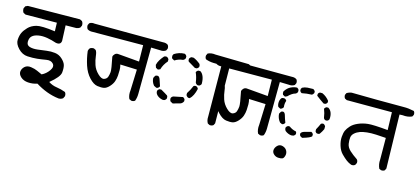

<svg xmlns="http://www.w3.org/2000/svg" viewBox="-59 -975 3145 1441"><g transform="rotate(15 1513.5 -254.5)"><path d="M423.8 56.6Q375 50.8 329.6 33.7Q284.2 16.6 242.2 -9.8Q207 2 171.4 -0.5Q135.7 -2.9 113.8 -22.9Q91.8 -43 94.2 -65.4Q96.7 -87.9 115.2 -104.5Q133.8 -121.1 164.1 -116.7Q194.3 -112.3 213.9 -103Q233.4 -93.8 253.9 -85Q287.1 -100.6 309.6 -132.8Q332 -165 313.5 -185.5Q294.9 -206.1 259.8 -199.7Q224.6 -193.4 191.4 -189.9Q158.2 -186.5 117.2 -188.5Q76.2 -190.4 43.9 -224.1Q11.7 -257.8 13.7 -290Q15.6 -322.3 25.9 -344.7Q36.1 -367.2 59.6 -391.6Q83 -416 121.6 -426.8Q160.2 -437.5 266.6 -422.9L264.6 -489.3L21.5 -487.3L3.9 -496.1Q-5.9 -509.8 -4.9 -529.3L3.9 -546.9L21.5 -554.7L425.8 -558.6L443.4 -549.8Q454.1 -535.2 452.1 -516.6L443.4 -499Q430.7 -490.2 417 -488.3L333 -487.3L337.9 -367.2Q334 -334 294.9 -341.8Q261.7 -353.5 224.6 -359.9Q187.5 -366.2 156.2 -360.8Q125 -355.5 108.4 -340.8Q91.8 -326.2 90.8 -297.4Q89.8 -268.6 115.2 -260.7Q140.6 -252.9 177.2 -257.3Q213.9 -261.7 245.6 -266.1Q277.3 -270.5 309.6 -266.6Q341.8 -262.7 366.2 -240.2Q390.6 -217.8 397 -196.3Q403.3 -174.8 399.9 -139.2Q396.5 -103.5 324.2 -44.9Q353.5 -25.4 388.7 -20.5Q423.8 -15.6 457 -2.9Q467.8 8.8 465.8 28.3L457 45.9Q443.4 56.6 423.8 56.6Z M955.1 -68.4 938.5 -76.2Q924.8 -104.5 929.7 -142.6L935.5 -304.7L805.7 -309.6Q811.5 -289.1 811.5 -268.6Q811.5 -248 810.1 -225.1Q808.6 -202.1 800.8 -179.2Q793 -156.2 772.5 -134.3Q752 -112.3 731.9 -108.4Q711.9 -104.5 681.2 -108.9Q650.4 -113.3 617.2 -148.9Q584 -184.6 566.9 -236.8Q549.8 -289.1 543 -344.7Q544.9 -357.4 552.7 -367.2Q565.4 -376 583 -375L598.6 -367.2Q608.4 -355.5 611.8 -323.7Q615.2 -292 626.5 -257.8Q637.7 -223.6 667 -195.3Q696.3 -167 716.3 -173.8Q736.3 -180.7 742.2 -197.8Q748 -214.8 750 -235.4Q752 -255.9 732.4 -350.6Q734.4 -363.3 745.6 -373.5Q756.8 -383.8 775.4 -380.9L935.5 -367.2L933.6 -494.1L541 -492.2Q517.6 -490.2 500 -502Q491.2 -514.6 492.2 -532.2L500 -547.9Q515.6 -559.6 540 -555.7L1072.3 -553.7Q1094.7 -555.7 1110.4 -544.9Q1120.1 -533.2 1118.2 -515.6L1110.4 -500Q1090.8 -487.3 1067.4 -490.2L996.1 -492.2Q993.2 -161.1 993.2 -131.8Q993.2 -102.5 983.4 -76.2Q971.7 -66.4 955.1 -68.4Z M1570.3 -43.9 1554.7 -51.8Q1542 -73.2 1543.9 -100.6L1541 -501Q1509.8 -501 1477.5 -502Q1445.3 -502.9 1417 -513.7Q1407.2 -524.4 1409.2 -542L1417 -558.6Q1443.4 -571.3 1476.6 -566.4L1736.3 -561.5L1752 -553.7Q1761.7 -542 1759.8 -524.4L1752 -508.8Q1741.2 -501 1728.5 -500H1602.5L1607.4 -67.4L1599.6 -51.8Q1587.9 -42 1570.3 -43.9ZM1260.7 -128.9 1242.2 -138.7Q1234.4 -148.4 1235.4 -164.1Q1240.2 -175.8 1252 -180.7Q1288.1 -187.5 1323.2 -195.3Q1335 -190.4 1339.8 -178.7V-166Q1331.1 -148.4 1314.5 -143.6ZM1180.7 -135.7Q1154.3 -140.6 1137.7 -155.8Q1121.1 -170.9 1123 -190.4Q1127.9 -202.1 1139.6 -207H1152.3Q1190.4 -185.5 1204.1 -175.8Q1210.9 -168 1209 -153.3Q1204.1 -141.6 1192.4 -136.7ZM1361.3 -200.2Q1349.6 -206.1 1344.7 -216.8V-232.4Q1364.3 -261.7 1377.9 -294.9Q1385.7 -301.8 1398.4 -299.8Q1410.2 -294.9 1415 -283.2Q1402.3 -225.6 1374 -200.2ZM1111.3 -210.9 1091.8 -220.7Q1071.3 -245.1 1070.3 -276.4L1080.1 -294.9Q1089.8 -301.8 1102.5 -299.8Q1114.3 -294.9 1120.1 -274.9Q1126 -254.9 1135.7 -228.5Q1130.9 -216.8 1119.1 -211.9ZM1404.3 -309.6Q1392.6 -314.5 1387.7 -326.2Q1382.8 -365.2 1367.2 -400.4Q1372.1 -412.1 1383.8 -417H1398.4Q1414.1 -408.2 1423.8 -385.3Q1433.6 -362.3 1433.6 -326.2Q1428.7 -314.5 1417 -309.6ZM1087.9 -345.7 1070.3 -355.5 1063.5 -376Q1068.4 -397.5 1080.1 -416Q1091.8 -434.6 1106.4 -451.2Q1114.3 -458 1127.9 -456.1Q1139.6 -451.2 1144.5 -440.4V-423.8Q1116.2 -392.6 1104.5 -352.5ZM1352.5 -429.7 1296.9 -462.9Q1290 -471.7 1292 -484.4Q1296.9 -496.1 1308.6 -501H1325.2Q1352.5 -489.3 1377.9 -467.8Q1383.8 -460 1382.8 -446.3Q1377.9 -434.6 1366.2 -429.7ZM1188.5 -443.4 1170.9 -453.1Q1164.1 -462.9 1166 -476.6L1171.9 -488.3Q1188.5 -499 1209 -505.9Q1229.5 -512.7 1252 -512.7Q1263.7 -507.8 1268.6 -496.1V-482.4Q1263.7 -469.7 1251 -464.8Q1217.8 -461.9 1188.5 -443.4Z M1955.1 -68.4 1938.5 -76.2Q1924.8 -104.5 1929.7 -142.6L1935.5 -304.7L1805.7 -309.6Q1811.5 -289.1 1811.5 -268.6Q1811.5 -248 1810.1 -225.1Q1808.6 -202.1 1800.8 -179.2Q1793 -156.2 1772.5 -134.3Q1752 -112.3 1731.9 -108.4Q1711.9 -104.5 1681.2 -108.9Q1650.4 -113.3 1617.2 -148.9Q1584 -184.6 1566.9 -236.8Q1549.8 -289.1 1543 -344.7Q1544.9 -357.4 1552.7 -367.2Q1565.4 -376 1583 -375L1598.6 -367.2Q1608.4 -355.5 1611.8 -323.7Q1615.2 -292 1626.5 -257.8Q1637.7 -223.6 1667 -195.3Q1696.3 -167 1716.3 -173.8Q1736.3 -180.7 1742.2 -197.8Q1748 -214.8 1750 -235.4Q1752 -255.9 1732.4 -350.6Q1734.4 -363.3 1745.6 -373.5Q1756.8 -383.8 1775.4 -380.9L1935.5 -367.2L1933.6 -494.1L1541 -492.2Q1517.6 -490.2 1500 -502Q1491.2 -514.6 1492.2 -532.2L1500 -547.9Q1515.6 -559.6 1540 -555.7L2072.3 -553.7Q2094.7 -555.7 2110.4 -544.9Q2120.1 -533.2 2118.2 -515.6L2110.4 -500Q2090.8 -487.3 2067.4 -490.2L1996.1 -492.2Q1993.2 -161.1 1993.2 -131.8Q1993.2 -102.5 1983.4 -76.2Q1971.7 -66.4 1955.1 -68.4Z M2133.8 59.6Q2112.3 59.6 2096.2 44.9Q2080.1 30.3 2082.5 10.7Q2085 -8.8 2101.6 -24.4Q2118.2 -40 2141.6 -33.2Q2165 -26.4 2174.8 -7.8Q2184.6 10.7 2179.2 30.8Q2173.8 50.8 2163.6 55.7Q2153.3 60.5 2133.8 59.6ZM2181.6 -127.9Q2155.3 -130.9 2133.8 -148.4Q2125 -159.2 2126 -173.8Q2130.9 -184.6 2141.6 -189.5H2154.3Q2178.7 -170.9 2209 -165Q2214.8 -157.2 2213.9 -145.5Q2209 -134.8 2198.2 -129.9ZM2265.6 -130.9 2249 -140.6Q2243.2 -148.4 2244.1 -160.2Q2251 -173.8 2272.5 -179.2Q2293.9 -184.6 2321.3 -192.4Q2332 -188.5 2336.9 -177.7V-163.1Q2330.1 -149.4 2265.6 -130.9ZM2092.8 -191.4 2076.2 -199.2Q2053.7 -226.6 2051.8 -261.7L2061.5 -278.3Q2068.4 -285.2 2082 -283.2Q2092.8 -278.3 2098.1 -257.8Q2103.5 -237.3 2115.2 -208Q2111.3 -197.3 2100.6 -192.4ZM2365.2 -191.4Q2354.5 -195.3 2350.6 -206.1V-220.7Q2364.3 -245.1 2375 -269.5Q2382.8 -275.4 2394.5 -274.4Q2405.3 -269.5 2410.2 -258.8V-237.3Q2400.4 -215.8 2385.7 -195.3Q2377.9 -189.5 2365.2 -191.4ZM2050.8 -299.8 2033.2 -309.6Q2024.4 -326.2 2027.3 -349.6Q2029.3 -366.2 2040 -378.9Q2048.8 -384.8 2062.5 -382.8Q2074.2 -378.9 2079.1 -368.2Q2070.3 -344.7 2074.2 -317.4Q2068.4 -306.6 2057.6 -301.8ZM2400.4 -303.7Q2389.6 -307.6 2385.7 -318.4Q2380.9 -353.5 2368.2 -384.8Q2373 -395.5 2383.8 -400.4H2397.5Q2415 -390.6 2423.3 -369.1Q2431.6 -347.7 2428.7 -318.4Q2423.8 -307.6 2413.1 -303.7ZM2061.5 -396.5 2043.9 -406.2Q2038.1 -417 2040 -430.7Q2059.6 -461.9 2085.4 -473.6Q2111.3 -485.4 2132.8 -485.4Q2143.6 -480.5 2147.5 -469.7V-455.1Q2143.6 -444.3 2132.8 -439.5Q2107.4 -433.6 2077.1 -403.3ZM2354.5 -421.9Q2322.3 -443.4 2293.9 -465.8V-479.5Q2297.9 -490.2 2308.6 -494.1H2326.2Q2359.4 -479.5 2382.8 -449.2V-436.5Q2377.9 -425.8 2367.2 -421.9ZM2176.8 -454.1Q2166 -458 2161.1 -469.7V-483.4L2168 -494.1Q2186.5 -503.9 2208 -505.4Q2229.5 -506.8 2252 -506.8Q2262.7 -502 2267.6 -491.2V-479.5Q2262.7 -467.8 2252 -462.9Q2211.9 -461.9 2176.8 -454.1Z M2900.4 -49.8 2885.7 -56.6Q2871.1 -87.9 2874 -125L2873 -293Q2835.9 -295.9 2796.4 -297.9Q2756.8 -299.8 2726.1 -296.4Q2695.3 -293 2672.9 -285.2Q2650.4 -277.3 2633.3 -262.2Q2616.2 -247.1 2613.8 -227.1Q2611.3 -207 2615.2 -179.2Q2619.1 -151.4 2644 -128.4Q2668.9 -105.5 2704.1 -82Q2713.9 -71.3 2711.9 -54.7L2704.1 -39.1Q2692.4 -28.3 2673.8 -31.2Q2652.3 -39.1 2634.3 -52.7Q2616.2 -66.4 2593.8 -88.9Q2571.3 -111.3 2560.1 -147.9Q2548.8 -184.6 2551.3 -215.8Q2553.7 -247.1 2562 -265.6Q2570.3 -284.2 2589.4 -305.2Q2608.4 -326.2 2642.6 -340.8Q2676.8 -355.5 2716.8 -359.9Q2756.8 -364.3 2871.1 -353.5L2867.2 -491.2H2516.6L2501 -499Q2492.2 -509.8 2493.2 -526.4L2501 -542Q2527.3 -555.7 2543 -554.7Q2558.6 -553.7 2733.4 -552.2Q2908.2 -550.8 2943.4 -551.8Q2978.5 -552.7 3023.4 -543Q3033.2 -532.2 3031.2 -514.6L3023.4 -500Q2991.2 -485.4 2951.2 -490.2L2926.8 -489.3L2936.5 -72.3L2928.7 -56.6Q2918 -47.9 2900.4 -49.8Z"/></g></svg>

Font: JasonHandwriting4
Style: Regular
Weight: 400
Version: Version 1.01.21